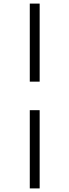

<svg xmlns="http://www.w3.org/2000/svg" viewBox="-20 -857 387 1070"><path d="M146 -837H201V-402H146ZM146 -243H201V193H146Z"/></svg>

Font: BioRhyme SemiExpanded Light
Style: Regular
Weight: 300
Width: 6
Designer: Aoife Mooney
Foundry: Aoife Mooney Type
Version: Version 1.600;gftools[0.9.33]